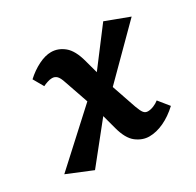

<svg xmlns="http://www.w3.org/2000/svg" viewBox="-131 -550 699 683"><g transform="rotate(-30 219.0 -208.0)"><path d="M305 7Q277 7 252 -12Q227 -31 214 -80L189 -173L142 -309Q135 -331 127 -338.5Q119 -346 108 -346Q99 -346 88.5 -342.5Q78 -339 70 -335L46 -377Q71 -400 99 -414Q127 -428 151 -428Q180 -428 204.5 -408Q229 -388 242 -339L267 -247L314 -110Q322 -88 328.5 -80.5Q335 -73 345 -73Q356 -73 368.5 -78Q381 -83 391 -91L425 -49Q396 -22 365 -7.5Q334 7 305 7ZM77 14 -25 -28 209 -242 233 -181ZM251 -182 226 -244 367 -430 463 -394Z"/></g></svg>

Font: Ysabeau
Style: Bold Italic
Weight: 700
Italic angle: -12°
Designer: Christian Thalmann (Catharsis Fonts)
Version: Version 2.002